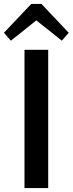

<svg xmlns="http://www.w3.org/2000/svg" viewBox="-44 -952 368 972"><path d="M200 -700V0H80V-700ZM-24 -786 114 -932H166L304 -786L269 -746L106 -876H174L11 -746Z"/></svg>

Font: Pathway Extreme 72pt SemiBold
Style: Regular
Weight: 600
Designer: Eduardo Rodriguez Tunni
Foundry: Eduardo Rodriguez Tunni
Version: Version 1.001;gftools[0.9.26]